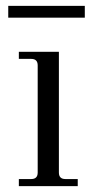

<svg xmlns="http://www.w3.org/2000/svg" viewBox="-20 -632 322 652"><path d="M8 -612H268V-572H8ZM44 0V-24H86Q108 -24 108 -46V-410Q108 -432 86 -432H44V-456H180V-46Q180 -24 202 -24H244V0Z"/></svg>

Font: Old Standard TT
Style: Regular
Weight: 400
Designer: Alexey Kryukov <alexios@thessalonica.org.ru>
Version: Version 1.0